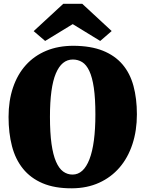

<svg xmlns="http://www.w3.org/2000/svg" viewBox="-20 -999 780 1030"><path d="M366.2 11.2Q273.4 11.7 208.7 -15.9Q144 -43.5 103.3 -94Q62.5 -144.5 44.2 -215.1Q25.9 -285.6 25.9 -371.6Q25.9 -458.5 49.8 -529.3Q73.7 -600.1 118.7 -649.9Q163.6 -699.7 228 -726.6Q292.5 -753.4 374 -753.4Q466.8 -752.9 531.5 -727.1Q596.2 -701.2 637 -653.6Q677.7 -606 696 -538.1Q714.4 -470.2 714.4 -385.7Q714.4 -298.3 690.4 -225.6Q666.5 -152.8 621.3 -100.3Q576.2 -47.9 511.7 -18.6Q447.3 10.7 366.2 11.2ZM369.1 -62.5Q428.2 -62.5 460 -145Q491.7 -227.5 491.7 -385.3Q491.7 -470.7 483.4 -527.6Q475.1 -584.5 459.2 -618.2Q443.4 -651.9 420.9 -665.8Q398.4 -679.7 370.6 -679.7Q311 -679.7 279.5 -604.7Q248 -529.8 248 -372.6Q248 -286.6 256.3 -227.5Q264.6 -168.5 280.5 -131.8Q296.4 -95.2 318.8 -78.9Q341.3 -62.5 369.1 -62.5ZM160.6 -832 319.3 -978.5H421.4L579.1 -832.5L517.6 -779.3L370.1 -869.6L222.2 -779.3Z"/></svg>

Font: Merriweather UltraBold
Style: Regular
Weight: 900
Designer: Eben Sorkin ( sorkintype@gmail.com )
Foundry: Eben Sorkin
Version: Version 1.570; ttfautohint (v1.3) -l 8 -r 32 -G 0 -x 0 -H 60